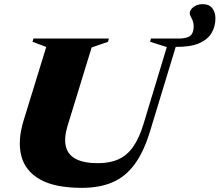

<svg xmlns="http://www.w3.org/2000/svg" viewBox="-20 -891 1059 926"><path d="M306 -284.5Q288 -225.5 297.5 -185.2Q307 -145 345.5 -124.5Q384 -104 452 -104Q510 -104 551.5 -122.8Q593 -141.5 622.2 -183.2Q651.5 -225 672 -292.5L784.5 -664L704 -689.5L708 -705H839.5Q881.5 -705 897.8 -718.5Q914 -732 914 -763Q914 -784.5 904.5 -802Q895 -819.5 895 -826Q895 -843.5 913.2 -857.2Q931.5 -871 958 -871Q988.5 -871 1003.8 -851.5Q1019 -832 1019 -803Q1019 -763.5 1000.5 -732Q982 -700.5 940 -682.2Q898 -664 827.5 -665L704 -259Q674 -159.5 629.5 -99Q585 -38.5 522.5 -11.8Q460 15 375 15Q244.5 15 172.8 -25.8Q101 -66.5 82.5 -140.2Q64 -214 94.5 -312L203 -664.5L137 -689.5L141 -705H505L501 -689.5L422 -662Z"/></svg>

Font: Newsreader 60pt ExtraBold
Style: Italic
Weight: 800
Italic angle: -17°
Designer: Hugues Gentile
Foundry: Production Type
Version: Version 1.003